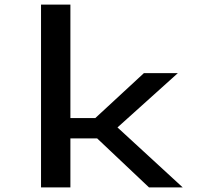

<svg xmlns="http://www.w3.org/2000/svg" viewBox="-20 -820 890 840"><path d="M632 0 405 -214.5H288V0H159.5V-800H288V-303.5H397L609.5 -500H758L494 -262.5L779.5 0Z"/></svg>

Font: League Mono Wide Medium
Style: Regular
Weight: 500
Width: 8
Designer: Tyler Finck
Foundry: The League of Moveable Type / Tyler Finck
Version: Version 2.210